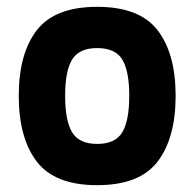

<svg xmlns="http://www.w3.org/2000/svg" viewBox="-20 -531 570 563"><path d="M88 -442.5Q141 -511 265 -511Q389 -511 442 -442.5Q495 -374 495 -250Q495 -126 442 -57Q389 12 265 12Q141 12 88 -57Q35 -126 35 -250Q35 -374 88 -442.5ZM191.5 -143Q212 -109 265 -109Q318 -109 338.5 -143Q359 -177 359 -250Q359 -323 338.5 -356.5Q318 -390 265 -390Q212 -390 191.5 -356.5Q171 -323 171 -250Q171 -177 191.5 -143Z"/></svg>

Font: TitilliumText22L Xb
Style: Bold
Weight: 400
Designer: Campivisivi
Foundry: Campivisivi
Version: 1.000